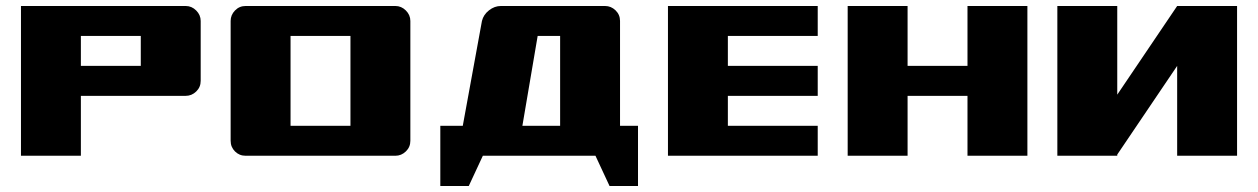

<svg xmlns="http://www.w3.org/2000/svg" viewBox="-20 -520 4200 641"><path d="M50 -500H600Q620 -500 635 -485Q650 -470 650 -450V-250Q650 -229 635 -214.5Q620 -200 600 -200H250V0H50ZM250 -400V-300H450V-400Z M1300 -500Q1320 -500 1335 -485Q1350 -470 1350 -450V-50Q1350 -29 1335 -14.5Q1320 0 1300 0H800Q779 0 764.5 -14.5Q750 -29 750 -50V-450Q750 -470 764.5 -485Q779 -500 800 -500ZM950 -400V-100H1150V-400Z M1450 -100H1525L1589 -450Q1594 -471 1612.5 -485.5Q1631 -500 1652 -500H2000Q2020 -500 2035 -485.5Q2050 -471 2050 -450V-100H2110V101H2015L1968 0H1592L1545 101H1450ZM1724 -100H1850V-400H1775Z M2210 -500H2710V-400H2410V-300H2710V-200H2410V-100H2710V0H2210Z M2810 -500H3010V-300H3210V-500H3410V0H3210V-200H3010V0H2810Z M4110 0H3910V-300L3710 -4V0H3510V-500H3710V-204L3910 -500H4110Z"/></svg>

Font: Tokeely Brookings
Style: Regular
Weight: 400
Designer: Peter Wiegel
Foundry: Peter Wiegel
Version: Version 2.001